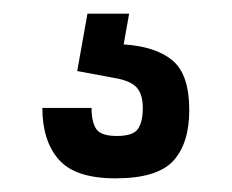

<svg xmlns="http://www.w3.org/2000/svg" viewBox="-20 -20 339 281"><path d="M42 138Q42 186 66 213.5Q90 241 149 241Q210 241 233.5 215.5Q257 190 257 141Q257 89 232.5 68.5Q208 48 161 45L169 0H108L93 84L147 94Q171 98 180 108Q189 118 189 138Q189 158 182 168.5Q175 179 151 179Q128 179 121 169Q114 159 114 138Z"/></svg>

Font: Glegoo
Style: Bold
Weight: 700
Version: Version 2.0.1; ttfautohint (v0.9) -r 48 -G 60